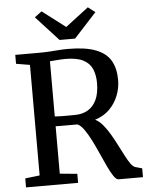

<svg xmlns="http://www.w3.org/2000/svg" viewBox="-63 -1022 825 1073"><g transform="rotate(-5 350.0 -486.0)"><path d="M39 0V-50.5L120.5 -60V-680L43.5 -693V-743H175.5Q210 -743 238.5 -745Q267 -747 291.5 -748.8Q316 -750.5 339.5 -750.5Q437.5 -750.5 495.5 -728Q553.5 -705.5 578.8 -661.8Q604 -618 604 -553.5Q604 -508.5 587.2 -465.8Q570.5 -423 537.8 -390.5Q505 -358 456.5 -343Q479 -332 499.2 -308Q519.5 -284 537.8 -252.8Q556 -221.5 572.5 -189.2Q589 -157 603.8 -128.5Q618.5 -100 632 -81.5Q645.5 -63 657.5 -60L695 -49.5V0H558Q545.5 0 531 -21.2Q516.5 -42.5 500.2 -76.8Q484 -111 466.8 -150.2Q449.5 -189.5 431 -226.2Q412.5 -263 393.8 -290Q375 -317 356 -325.5Q345 -325.5 327.5 -325.5Q310 -325.5 291.2 -325.5Q272.5 -325.5 256.8 -325.5Q241 -325.5 233.5 -326V-60L331 -50.5V0ZM347.5 -379.5Q388.5 -379.5 419.5 -397.8Q450.5 -416 467.8 -453Q485 -490 485 -547Q485 -592.5 470.2 -626Q455.5 -659.5 419.5 -677.8Q383.5 -696 320.5 -696Q306.5 -696 291.5 -695Q276.5 -694 261.8 -692.8Q247 -691.5 233.5 -690.5V-381Q247.5 -379.5 270.5 -379.2Q293.5 -379 315.2 -379.2Q337 -379.5 347.5 -379.5ZM297.5 -804.5 171 -942.5 211 -972.5 341 -873.5 470.5 -972.5 510.5 -942 384.5 -804.5Z"/></g></svg>

Font: Merriweather 20pt Medium
Style: Regular
Weight: 500
Version: Version 2.100